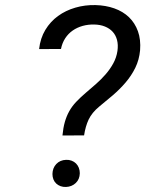

<svg xmlns="http://www.w3.org/2000/svg" viewBox="-20 -741 627 767"><path d="M229.5 -199.7Q232.4 -230.5 239 -253.7Q245.6 -276.9 256.6 -296.6Q267.6 -316.4 284.2 -334Q300.8 -351.6 324.2 -371.6Q343.3 -387.7 363.8 -405.8Q384.3 -423.8 402.1 -444.3Q419.9 -464.8 432.6 -488Q445.3 -511.2 449.2 -537.6Q452.6 -562 447.5 -581.3Q442.4 -600.6 430.2 -614Q418 -627.4 399.2 -635Q380.4 -642.6 356.4 -643.1Q332 -643.6 310.1 -637.5Q288.1 -631.3 270.5 -619.1Q252.9 -606.9 240.7 -588.4Q228.5 -569.8 223.6 -545.4L136.2 -544.9Q141.1 -588.4 161.1 -621.6Q181.2 -654.8 211.7 -677Q242.2 -699.2 280.8 -710.4Q319.3 -721.7 361.3 -720.7Q402.3 -719.7 436.8 -707.5Q471.2 -695.3 495.1 -672.4Q519 -649.4 531 -616.2Q543 -583 539.6 -540Q536.1 -502 520.5 -470.2Q504.9 -438.5 481.7 -411.4Q458.5 -384.3 430.9 -360.6Q403.3 -336.9 376 -314.9Q347.2 -291 334.2 -263.7Q321.3 -236.3 315.9 -200.2ZM189.5 -45.9Q189.9 -69.8 204.8 -85.7Q219.7 -101.6 244.1 -102.5Q255.9 -103 266.1 -99.1Q276.4 -95.2 283.7 -87.9Q291 -80.6 294.9 -70.6Q298.8 -60.5 298.8 -48.8Q298.3 -24.9 282.7 -10Q267.1 4.9 243.7 5.9Q231.9 6.3 221.9 2.7Q211.9 -1 204.6 -7.8Q197.3 -14.6 193.4 -24.4Q189.5 -34.2 189.5 -45.9Z"/></svg>

Font: TypoPRO Roboto Mono
Style: Italic
Weight: 400
Designer: Google
Version: Version 2.000986; 2015; ttfautohint (v1.3)